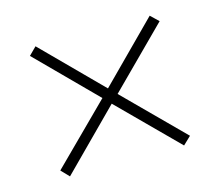

<svg xmlns="http://www.w3.org/2000/svg" viewBox="-67 -634 644 562"><g transform="rotate(-15 255.0 -353.0)"><path d="M428 -550 452 -527 278 -353 451 -180 427 -157 254 -330 81 -156 58 -180 232 -353 59 -527 82 -550 255 -376Z"/></g></svg>

Font: Noto Sans Arabic SemCond ExtLt
Style: Regular
Weight: 200
Width: 4
Designer: Monotype Design Team, Nadine Chahine, Nizar Qandah and Khaled Hosny
Foundry: Monotype Imaging Inc.
Version: Version 2.012; ttfautohint (v1.8.4.7-5d5b)